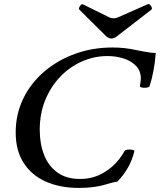

<svg xmlns="http://www.w3.org/2000/svg" viewBox="-20 -909 784 942"><path d="M367 13Q276 13 206 -17.5Q136 -48 96.5 -109Q57 -170 57 -259Q57 -348 93.5 -424Q130 -500 195.5 -556.5Q261 -613 347 -644.5Q433 -676 532 -676Q562 -676 590 -673Q618 -670 650 -663Q672 -659 689.5 -655.5Q707 -652 721 -650.5Q735 -649 744 -649Q741 -605 733.5 -564.5Q726 -524 714 -486Q712 -481 699.5 -479Q687 -477 676 -479.5Q665 -482 666 -488Q668 -495 669.5 -505Q671 -515 671 -524Q671 -560 648.5 -584.5Q626 -609 588.5 -621.5Q551 -634 507 -634Q442 -634 382 -607.5Q322 -581 275.5 -532.5Q229 -484 202 -418Q175 -352 175 -272Q175 -203 196.5 -148.5Q218 -94 262 -62.5Q306 -31 372 -31Q407 -31 437 -39.5Q467 -48 492 -64Q514 -77 532 -93Q550 -109 565 -128.5Q580 -148 592 -169Q595 -174 607 -175Q619 -176 629.5 -174Q640 -172 639 -167Q629 -124 608 -87Q587 -50 556 -18Q548 -17 539 -15Q530 -13 519.5 -10Q509 -7 495 -3Q473 4 440 8.5Q407 13 367 13ZM526 -720Q514 -720 501 -731L370 -861Q366 -865 368.5 -872Q371 -879 376.5 -884.5Q382 -890 386 -888L518 -823Q523 -821 527.5 -820Q532 -819 537 -819Q548 -819 557 -823L704 -888Q710 -891 716 -885.5Q722 -880 724.5 -872.5Q727 -865 722 -861L551 -729Q538 -720 526 -720Z"/></svg>

Font: Junicode VF
Style: Italic
Weight: 400
Italic angle: -11°
Designer: Peter S. Baker
Version: Version 2.209